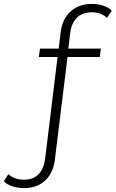

<svg xmlns="http://www.w3.org/2000/svg" viewBox="-108 -766 593 984"><path d="M252 -598 242 -517H409L403 -474H238L173 54Q165 120 123.5 159Q82 198 16 198Q-17 198 -44.5 189Q-72 180 -88 163L-65 126Q-36 155 15 155Q61 155 88.5 128Q116 101 123 50L187 -474H91L97 -517H193L203 -602Q211 -668 253.5 -707Q296 -746 363 -746Q394 -746 421 -737Q448 -728 465 -711L440 -674Q426 -688 406 -695.5Q386 -703 363 -703Q315 -703 287 -676Q259 -649 252 -598Z"/></svg>

Font: Montserrat Atlas Light
Style: Regular
Weight: 300
Designer: Julieta Ulanovsky
Foundry: Julieta Ulanovsky
Version: Version 7.200